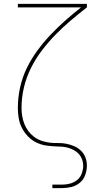

<svg xmlns="http://www.w3.org/2000/svg" viewBox="-20 -755 540 990"><path d="M250 215V197H300Q321 197 341.5 191.5Q362 186 378 173Q394 160 401.5 139.5Q409 119 409 99Q409 83 403.5 67.5Q398 52 387.5 40Q377 28 362.5 20Q348 12 333 7.5Q318 3 302 1.5Q286 0 270 0H269Q242 -1 216 -5Q190 -9 166 -21Q142 -33 123.5 -52.5Q105 -72 93 -95.5Q81 -119 76.5 -145.5Q72 -172 72 -198Q72 -251 83.5 -303.5Q95 -356 118 -403.5Q141 -451 172.5 -494Q204 -537 240.5 -575.5Q277 -614 316.5 -649Q356 -684 398 -717H72V-735H428V-717Q386 -684 345 -649.5Q304 -615 266.5 -576.5Q229 -538 196.5 -495.5Q164 -453 140 -405Q116 -357 103.5 -304.5Q91 -252 91 -198Q91 -177 94.5 -156Q98 -135 106 -115Q114 -95 127 -78Q140 -61 157 -48.5Q174 -36 194.5 -29Q215 -22 236 -19.5Q257 -17 278.5 -17.5Q300 -18 321 -14Q342 -10 362 -1.5Q382 7 397.5 22Q413 37 420.5 57Q428 77 428 98Q428 123 419.5 147Q411 171 392 187Q373 203 348.5 209Q324 215 300 215Z"/></svg>

Font: Iosevka SS04 Thin
Style: Regular
Weight: 100
Monospace: yes
Designer: Belleve Invis
Foundry: Belleve Invis
Version: Version 19.0.0; ttfautohint (v1.8.4)